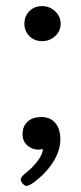

<svg xmlns="http://www.w3.org/2000/svg" viewBox="-20 -486 267 630"><path d="M60 -408Q60 -433 76.5 -449.5Q93 -466 118 -466Q143 -466 161 -449Q179 -432 179 -408Q179 -384 161 -367.5Q143 -351 118 -351Q93 -351 76.5 -367.5Q60 -384 60 -408ZM48 104Q48 95 63 83Q87 64 103.5 42Q120 20 121 3Q111 5 106 5Q85 5 69.5 -9Q54 -23 54 -45Q54 -72 70.5 -87Q87 -102 116 -102Q145 -102 161.5 -82.5Q178 -63 178 -28Q178 6 156.5 42Q135 78 97 108Q76 124 67 124Q61 124 53 115Q48 108 48 104Z"/></svg>

Font: Kodchasan
Style: Regular
Weight: 400
Version: Version 1.000; ttfautohint (v1.6)